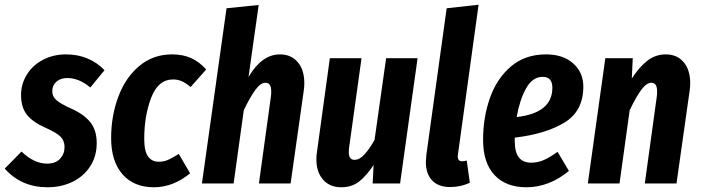

<svg xmlns="http://www.w3.org/2000/svg" viewBox="-45 -776 2964 812"><path d="M397 -479 337 -406Q289 -446 240 -446Q211 -446 193.5 -430.5Q176 -415 176 -390Q176 -368 193.5 -352.5Q211 -337 258 -316Q311 -292 337.5 -258.5Q364 -225 364 -171Q364 -115 336.5 -72.5Q309 -30 261.5 -7Q214 16 156 16Q45 16 -25 -63L46 -135Q99 -84 154 -84Q190 -84 209 -104.5Q228 -125 228 -154Q228 -181 211 -198Q194 -215 149 -235Q94 -259 69 -290.5Q44 -322 44 -374Q44 -421 68.5 -460.5Q93 -500 136.5 -523Q180 -546 235 -546Q284 -546 325.5 -528.5Q367 -511 397 -479Z M827 -482 761 -408Q741 -425 724 -432.5Q707 -440 687 -440Q624 -440 594.5 -363Q565 -286 565 -189Q565 -137 581 -114.5Q597 -92 627 -92Q648 -92 666 -100Q684 -108 711 -125L759 -43Q687 16 606 16Q521 16 473 -39Q425 -94 425 -192Q425 -285 455 -366Q485 -447 543.5 -496.5Q602 -546 683 -546Q729 -546 764 -530Q799 -514 827 -482Z M1242 -424Q1242 -406 1239 -388L1184 0H1050L1101 -370Q1102 -377 1102 -390Q1102 -426 1078 -426Q1057 -426 1035 -396Q1013 -366 986 -310L943 0H809L913 -741L1049 -755L1006 -450Q1062 -546 1139 -546Q1186 -546 1214 -513.5Q1242 -481 1242 -424Z M1293 -103Q1293 -119 1296 -137L1350 -530H1484L1431 -149Q1430 -143 1430 -133Q1430 -100 1454 -100Q1476 -100 1497 -123.5Q1518 -147 1539 -184L1588 -530H1721L1647 0H1531L1535 -78Q1505 -33 1474 -8.5Q1443 16 1398 16Q1350 16 1321.5 -16Q1293 -48 1293 -103Z M1892 -125Q1891 -121 1891 -114Q1891 -94 1909 -94Q1919 -94 1929 -97L1942 -3Q1903 15 1859 15Q1809 15 1782.5 -13Q1756 -41 1756 -91Q1756 -100 1758 -120L1844 -741L1979 -756Z M2422 -410Q2422 -306 2342 -257.5Q2262 -209 2132 -194V-180Q2132 -132 2149.5 -110Q2167 -88 2201 -88Q2229 -88 2254.5 -99Q2280 -110 2313 -134L2361 -53Q2277 16 2181 16Q2095 16 2046.5 -35.5Q1998 -87 1998 -185Q1998 -279 2027 -361.5Q2056 -444 2116 -495Q2176 -546 2264 -546Q2337 -546 2379.5 -507.5Q2422 -469 2422 -410ZM2291 -405Q2291 -451 2250 -451Q2207 -451 2180 -402.5Q2153 -354 2140 -281Q2291 -298 2291 -405Z M2874 -424Q2874 -406 2871 -388L2816 0H2682L2733 -370Q2734 -377 2734 -390Q2734 -426 2710 -426Q2689 -426 2667 -396Q2645 -366 2618 -310L2575 0H2441L2515 -530H2631L2627 -444Q2658 -492 2692.5 -519Q2727 -546 2771 -546Q2818 -546 2846 -513.5Q2874 -481 2874 -424Z"/></svg>

Font: Fira Sans Compressed SemiBold
Style: Italic
Weight: 600
Width: 1
Italic angle: -8°
Designer: bBox Type GmbH & Carrois Corporate GbR & Edenspiekermann AG
Foundry: bBox Type GmbH & Carrois Corporate GbR & Edenspiekermann AG
Version: Version 4.301